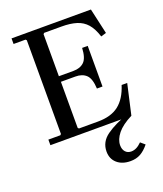

<svg xmlns="http://www.w3.org/2000/svg" viewBox="-164 -776 960 1132"><g transform="rotate(-20 316.0 -210.0)"><path d="M561 -190H596L553 0H45V-35H120L126 -41V-629L120 -635H45V-670H543L579 -510L546 -500Q529 -553 503.5 -582Q478 -611 439.5 -623Q401 -635 346 -635H237L231 -629V-346L186 -365H322Q365 -365 389.5 -388.5Q414 -412 417 -475H452V-220H417Q414 -283 389.5 -306.5Q365 -330 322 -330H186L231 -350V-41L237 -35H356Q439 -35 487.5 -73Q536 -111 561 -190ZM539 -19 553 0Q490 32 460.5 68.5Q431 105 431 142Q431 167 444.5 182.5Q458 198 481 198Q498 198 514 190Q530 182 547 165L574 188Q548 220 521 235Q494 250 458 250Q406 250 374.5 222.5Q343 195 343 149Q343 88 396.5 50Q450 12 539 -19Z"/></g></svg>

Font: Brygada 1918 Medium
Style: Regular
Weight: 500
Designer: Mateusz Machalski | Borys Kosmynka | Przemek Hoffer
Foundry: NIEPODLEGLA 2018
Version: Version 3.006